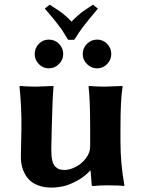

<svg xmlns="http://www.w3.org/2000/svg" viewBox="-20 -806 631 835"><path d="M339.8 -570.8C339.8 -554.2 346 -539.7 358.4 -527.3C370.8 -515 385.6 -508.8 402.8 -508.8C419.4 -508.8 433.8 -515 445.8 -527.3C457.8 -539.7 463.9 -554.2 463.9 -570.8C463.9 -588.4 457.8 -603.3 445.8 -615.5C433.8 -627.7 419.4 -633.8 402.8 -633.8C385.3 -633.8 370.4 -627.7 358.2 -615.5C345.9 -603.3 339.8 -588.4 339.8 -570.8ZM130.9 -570.8C130.9 -554.2 136.9 -539.7 148.9 -527.3C161 -515 175.3 -508.8 191.9 -508.8C209.1 -508.8 224 -515 236.3 -527.3C248.7 -539.7 254.9 -554.2 254.9 -570.8C254.9 -588.4 248.8 -603.3 236.6 -615.5C224.4 -627.7 209.5 -633.8 191.9 -633.8C175.3 -633.8 161 -627.7 148.9 -615.5C136.9 -603.3 130.9 -588.4 130.9 -570.8ZM372.1 -64H374L378.9 0C378.9 2 382 2.9 388.2 2.9C405.8 1 424.8 0 445.3 0C481.1 0 505.7 1 519 2.9L521 0C509.6 -62.5 503.9 -126.5 503.9 -191.9V-249C503.9 -331.7 507 -391.8 513.2 -429.2L512.2 -432.1L435.1 -429.2C412.3 -429.2 389.6 -430.2 367.2 -432.1L365.2 -429.2C369.8 -391.8 372.1 -331.7 372.1 -249V-168.9C372.1 -150.7 365.8 -133.5 353.3 -117.2C340.7 -100.9 325.8 -88.5 308.6 -79.8C291.3 -71.2 275.1 -66.9 259.8 -66.9C251.3 -66.9 244 -68 237.8 -70.1C231.6 -72.2 225.6 -76.2 219.7 -82C213.9 -87.9 209.6 -97.3 206.8 -110.4C204 -123.4 202.8 -139.6 203.1 -159.2L205.1 -249C207 -333.7 209.6 -393.7 212.9 -429.2L211.9 -432.1L137.2 -429.2C114.4 -429.2 91 -430.2 66.9 -432.1L64.9 -429.2C71.1 -367.4 73.9 -307.3 73.2 -249L70.8 -126C70.5 -108.1 72.7 -91.3 77.4 -75.7C82.1 -60.1 89.5 -45.7 99.6 -32.5C109.7 -19.3 123.7 -9 141.6 -1.5C159.5 6 180.3 9.8 204.1 9.8C220.1 9.8 236.6 8 253.7 4.4C270.8 0.8 290.4 -6.8 312.7 -18.6C335 -30.3 354.8 -45.4 372.1 -64ZM174.8 -768.6C193.7 -747.1 209.3 -728.5 221.7 -712.9C234 -697.3 243.2 -685.2 249 -676.8L276.4 -632.8H302.7C317.4 -655.9 330.5 -675.1 342 -690.4C353.6 -705.7 374.8 -731.8 405.8 -768.6L384.3 -785.6C383 -784.7 379.6 -782.4 374.3 -778.8C368.9 -775.2 365.6 -773 364.3 -772.2C363 -771.4 360 -769.4 355.5 -766.1L345.7 -759.8L336.9 -753.4C333 -750.5 330.1 -748.1 328.1 -746.3C326.2 -744.5 323.3 -742.1 319.6 -739C315.8 -735.9 312.7 -733.1 310.1 -730.5L300.8 -722.2C297.5 -718.9 294.3 -715.5 291 -711.9C281.6 -722.3 271.4 -732 260.5 -741C249.6 -749.9 239.9 -757.2 231.4 -762.7L196.3 -785.6Z"/></svg>

Font: Linux Biolinum G
Style: Bold
Weight: 700
Designer: Philipp H. Poll
Foundry: Philipp H. Poll
Version: Version 1.1.0